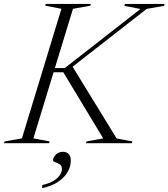

<svg xmlns="http://www.w3.org/2000/svg" viewBox="-58 -725 853 972"><path d="M532.5 -24 612 -9 609.5 0H377L380 -9L464.5 -24.5L262.5 -359H195.5L202.5 -380.5H270L653 -679.5L571.5 -695.5L574.5 -705H775.5L772.5 -695.5L684.5 -680L281 -365L304.5 -395.5ZM253 -680.5 171 -696 173.5 -705H402L399 -696L311.5 -680.5L111 -24.5L193 -9L190.5 0H-37.5L-35 -9L53 -24.5ZM210.5 87Q210.5 72.5 224.5 58Q238.5 43.5 261 43.5Q279.5 43.5 290 55.5Q300.5 67.5 300.5 89Q300.5 117 284.8 145Q269 173 236.8 195Q204.5 217 154.5 227.5L156.5 211.5Q192 203.5 213.8 190Q235.5 176.5 245.5 160.5Q255.5 144.5 255.5 130Q255.5 114 244.2 107Q233 100 221.8 96.2Q210.5 92.5 210.5 87Z"/></svg>

Font: Newsreader 60pt Light
Style: Italic
Weight: 300
Italic angle: -17°
Designer: Hugues Gentile
Foundry: Production Type
Version: Version 1.003